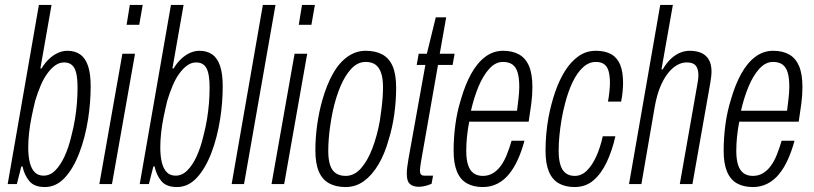

<svg xmlns="http://www.w3.org/2000/svg" viewBox="-20 -743 3287 775"><path d="M161 12Q118 12 98 -12.5Q78 -37 71 -71H66L48 0H11L137 -723H188L143 -467H148Q161 -489 178 -505Q195 -521 214 -529.5Q233 -538 252 -538Q283 -538 304 -523Q325 -508 335.5 -476.5Q346 -445 346 -395Q346 -363 343.5 -330.5Q341 -298 336 -265Q324 -187 299.5 -124Q275 -61 240.5 -24.5Q206 12 161 12ZM156 -34Q182 -34 203 -55Q224 -76 240.5 -111.5Q257 -147 268 -194Q277 -228 282.5 -261.5Q288 -295 290.5 -327Q293 -359 293 -389Q293 -424 288 -446.5Q283 -469 271 -480Q259 -491 239 -491Q220 -491 203.5 -479.5Q187 -468 171.5 -447Q156 -426 144 -397.5Q132 -369 122 -336Q114 -303 107.5 -271Q101 -239 97.5 -208Q94 -177 94 -148Q94 -112 100.5 -86.5Q107 -61 120.5 -47.5Q134 -34 156 -34Z M491 -643 504 -723H556L542 -643ZM381 0 474 -526H525L432 0Z M694 12Q651 12 631 -12.5Q611 -37 604 -71H599L581 0H544L670 -723H721L676 -467H681Q694 -489 711 -505Q728 -521 747 -529.5Q766 -538 785 -538Q816 -538 837 -523Q858 -508 868.5 -476.5Q879 -445 879 -395Q879 -363 876.5 -330.5Q874 -298 869 -265Q857 -187 832.5 -124Q808 -61 773.5 -24.5Q739 12 694 12ZM689 -34Q715 -34 736 -55Q757 -76 773.5 -111.5Q790 -147 801 -194Q810 -228 815.5 -261.5Q821 -295 823.5 -327Q826 -359 826 -389Q826 -424 821 -446.5Q816 -469 804 -480Q792 -491 772 -491Q753 -491 736.5 -479.5Q720 -468 704.5 -447Q689 -426 677 -397.5Q665 -369 655 -336Q647 -303 640.5 -271Q634 -239 630.5 -208Q627 -177 627 -148Q627 -112 633.5 -86.5Q640 -61 653.5 -47.5Q667 -34 689 -34Z M915 0 1041 -723H1092L965 0Z M1186 -643 1199 -723H1251L1237 -643ZM1076 0 1169 -526H1220L1127 0Z M1375 12Q1336 12 1308.5 -3Q1281 -18 1267 -50.5Q1253 -83 1253 -136Q1253 -188 1260.5 -241Q1268 -294 1282 -342Q1299 -401 1323.5 -445Q1348 -489 1382 -513.5Q1416 -538 1456 -538Q1496 -538 1523.5 -523Q1551 -508 1565 -475.5Q1579 -443 1579 -389Q1579 -336 1571.5 -282Q1564 -228 1549 -180Q1533 -122 1507.5 -79Q1482 -36 1449 -12Q1416 12 1375 12ZM1375 -33Q1410 -33 1437 -63.5Q1464 -94 1483 -144Q1502 -194 1513 -254Q1517 -281 1520 -305Q1523 -329 1524.5 -350.5Q1526 -372 1526 -391Q1526 -427 1518 -449.5Q1510 -472 1495 -482.5Q1480 -493 1456 -493Q1424 -493 1398.5 -466Q1373 -439 1354 -394Q1335 -349 1323 -293Q1317 -264 1313 -236Q1309 -208 1307 -182.5Q1305 -157 1305 -134Q1305 -99 1312.5 -76.5Q1320 -54 1336 -43.5Q1352 -33 1375 -33Z M1672 11Q1653 11 1641.5 4.5Q1630 -2 1626 -13.5Q1622 -25 1622 -42Q1622 -55 1624 -70Q1626 -85 1629 -103L1697 -481H1662L1670 -526H1703L1739 -673H1781L1755 -526H1815L1807 -481H1748L1679 -88Q1678 -82 1676.5 -71Q1675 -60 1675 -56Q1675 -44 1679 -39Q1683 -34 1694 -34H1728L1722 -1Q1715 2 1705.5 5Q1696 8 1687 9.5Q1678 11 1672 11Z M1929 12Q1891 12 1864.5 -3Q1838 -18 1824.5 -50.5Q1811 -83 1811 -135Q1811 -187 1818 -239.5Q1825 -292 1840 -340Q1857 -400 1881.5 -444.5Q1906 -489 1938.5 -513.5Q1971 -538 2011 -538Q2049 -538 2075.5 -523Q2102 -508 2115.5 -476Q2129 -444 2129 -391Q2129 -359 2124.5 -324.5Q2120 -290 2114 -252H1874Q1868 -221 1865 -191.5Q1862 -162 1862 -134Q1862 -99 1869.5 -76.5Q1877 -54 1892 -43.5Q1907 -33 1929 -33Q1951 -33 1969 -43.5Q1987 -54 2001 -73Q2015 -92 2025.5 -118Q2036 -144 2045 -175H2097Q2086 -134 2070.5 -99.5Q2055 -65 2034.5 -40Q2014 -15 1987.5 -1.5Q1961 12 1929 12ZM1881 -296H2067Q2070 -322 2073 -346.5Q2076 -371 2076 -393Q2076 -428 2069.5 -450Q2063 -472 2048.5 -482.5Q2034 -493 2010 -493Q1980 -493 1955 -465.5Q1930 -438 1911.5 -393.5Q1893 -349 1881 -296Z M2299 12Q2262 12 2235.5 -3Q2209 -18 2195.5 -50.5Q2182 -83 2182 -135Q2182 -169 2185 -202.5Q2188 -236 2194 -269Q2204 -322 2220.5 -370.5Q2237 -419 2260.5 -456.5Q2284 -494 2315 -516Q2346 -538 2385 -538Q2422 -538 2446.5 -524.5Q2471 -511 2483 -482.5Q2495 -454 2495 -408Q2495 -394 2493 -372.5Q2491 -351 2487 -333H2434Q2437 -348 2439.5 -370Q2442 -392 2442 -407Q2442 -437 2436.5 -456Q2431 -475 2418.5 -484Q2406 -493 2385 -493Q2357 -493 2333.5 -471.5Q2310 -450 2292 -413Q2274 -376 2261 -326Q2252 -292 2246.5 -259Q2241 -226 2238 -195Q2235 -164 2235 -135Q2235 -100 2242 -77.5Q2249 -55 2263.5 -44Q2278 -33 2300 -33Q2327 -33 2348.5 -54Q2370 -75 2386.5 -111Q2403 -147 2413 -193H2464Q2451 -135 2429 -88.5Q2407 -42 2375.5 -15Q2344 12 2299 12Z M2519 0 2645 -723H2696L2650 -463H2655Q2671 -490 2689 -506.5Q2707 -523 2726 -530.5Q2745 -538 2764 -538Q2791 -538 2810.5 -529.5Q2830 -521 2841 -502.5Q2852 -484 2852 -454Q2852 -444 2850.5 -432.5Q2849 -421 2847 -408L2775 0H2724L2794 -398Q2796 -409 2797.5 -419Q2799 -429 2799 -439Q2799 -456 2794.5 -467.5Q2790 -479 2780 -485Q2770 -491 2751 -491Q2732 -491 2712.5 -480Q2693 -469 2675.5 -446.5Q2658 -424 2644.5 -391Q2631 -358 2623 -313L2569 0Z M3019 12Q2981 12 2954.5 -3Q2928 -18 2914.5 -50.5Q2901 -83 2901 -135Q2901 -187 2908 -239.5Q2915 -292 2930 -340Q2947 -400 2971.5 -444.5Q2996 -489 3028.5 -513.5Q3061 -538 3101 -538Q3139 -538 3165.5 -523Q3192 -508 3205.5 -476Q3219 -444 3219 -391Q3219 -359 3214.5 -324.5Q3210 -290 3204 -252H2964Q2958 -221 2955 -191.5Q2952 -162 2952 -134Q2952 -99 2959.5 -76.5Q2967 -54 2982 -43.5Q2997 -33 3019 -33Q3041 -33 3059 -43.5Q3077 -54 3091 -73Q3105 -92 3115.5 -118Q3126 -144 3135 -175H3187Q3176 -134 3160.5 -99.5Q3145 -65 3124.5 -40Q3104 -15 3077.5 -1.5Q3051 12 3019 12ZM2971 -296H3157Q3160 -322 3163 -346.5Q3166 -371 3166 -393Q3166 -428 3159.5 -450Q3153 -472 3138.5 -482.5Q3124 -493 3100 -493Q3070 -493 3045 -465.5Q3020 -438 3001.5 -393.5Q2983 -349 2971 -296Z"/></svg>

Font: Archivo ExtraCondensed ExtraLight
Style: Italic
Weight: 250
Width: 2
Italic angle: -10°
Designer: Hector Gatti
Foundry: Omnibus-Type
Version: Version 2.001